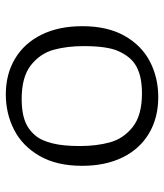

<svg xmlns="http://www.w3.org/2000/svg" viewBox="28 -580 564 660"><g transform="rotate(-90 310.0 -250.0)"><path d="M70 -250Q70 -337 104 -396Q138 -455 193.8 -483.5Q249.5 -512 315.5 -512Q385.5 -512 438.5 -480.2Q491.5 -448.5 520.8 -389.2Q550 -330 550 -249Q550 -162.5 516.8 -103.8Q483.5 -45 428.2 -16.5Q373 12 306 12Q235 12 181.5 -19.8Q128 -51.5 99 -110.5Q70 -169.5 70 -250ZM421 -69Q446.5 -86.5 464 -124.5Q481.5 -162.5 481.5 -244.5Q481.5 -301.5 468.8 -347.8Q456 -394 415.8 -425.8Q375.5 -457.5 300 -457.5Q266.5 -457.5 241.5 -451.5Q216.5 -445.5 198 -432.5Q181.5 -421 168.8 -403.5Q156 -386 147 -350.5Q138 -315 138 -257.5Q138 -200 150.8 -153.8Q163.5 -107.5 203.5 -75.8Q243.5 -44 319 -44Q352 -44 377.5 -50.2Q403 -56.5 421 -69Z"/></g></svg>

Font: Monaspace Argon Var ExtraLight
Style: Regular
Weight: 200
Designer: Riley Cran and the Lettermatic Team
Version: Version 1.200 (Monaspace Argon Var)